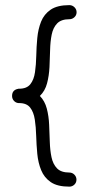

<svg xmlns="http://www.w3.org/2000/svg" viewBox="-20 -736 384 738"><path d="M273.9 -45.4Q273.9 -34.2 265.9 -26.4Q257.8 -18.6 246.6 -18.6Q200.7 -18.6 175.3 -35.9Q149.9 -53.2 138.2 -82Q126.5 -110.8 123.3 -145Q120.1 -179.2 119.1 -213.4Q118.2 -247.6 113.8 -276.4Q109.4 -305.2 95.9 -322.5Q82.5 -339.8 53.7 -339.8Q52.2 -339.8 50.8 -339.8Q50.8 -339.8 50.8 -339.8Q40.5 -340.8 33.4 -348.6Q26.4 -356.4 26.4 -367.2Q26.4 -388.7 46.9 -394Q46.9 -394 47.4 -394Q48.3 -394.5 49.3 -394.5Q49.8 -394.5 50.3 -395Q50.8 -395 51.8 -395Q52.7 -395 53.7 -395Q83 -395 96.7 -412.4Q110.4 -429.7 114.5 -458.5Q118.7 -487.3 119.4 -521.5Q120.1 -555.7 123.3 -589.8Q126.5 -624 137.9 -652.8Q149.4 -681.6 175 -699Q200.7 -716.3 246.6 -716.3Q257.8 -716.3 266.1 -708.3Q274.4 -700.2 274.4 -689Q274.4 -677.7 266.1 -669.9Q257.8 -662.1 246.6 -662.1Q215.3 -662.1 199.7 -646Q184.1 -629.9 178.7 -603Q173.3 -576.2 172.6 -543.7Q171.9 -511.2 170.2 -478Q168.5 -444.8 160.9 -415.8Q153.3 -386.7 133.3 -367.2Q152.3 -347.7 159.9 -318.6Q167.5 -289.6 168.9 -256.3Q170.4 -223.1 171.4 -190.7Q172.4 -158.2 178 -131.6Q183.6 -105 199.2 -88.9Q214.8 -72.8 246.6 -72.8Q257.8 -72.8 265.9 -64.7Q273.9 -56.6 273.9 -45.4Z"/></svg>

Font: Mikhak-FD Light
Style: Regular
Weight: 300
Designer: Amin Abedi
Version: Version 3.2